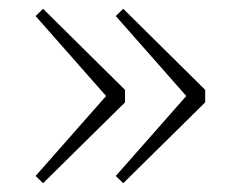

<svg xmlns="http://www.w3.org/2000/svg" viewBox="-20 -469 544 437"><path d="M232.5 -238 61 -432.5 78 -449 264.5 -264.5V-236L78 -52L61 -68.5L232.5 -263ZM415 -238 243.5 -432.5 260.5 -449 447 -264.5V-236L260.5 -52L243.5 -68.5L415 -263Z"/></svg>

Font: Newsreader 9pt ExtraLight
Style: Regular
Weight: 250
Designer: Hugues Gentile
Foundry: Production Type
Version: Version 1.003